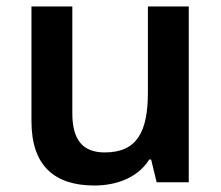

<svg xmlns="http://www.w3.org/2000/svg" viewBox="-20 -613 682 592"><path d="M562 -593H436V-328C436 -209 404 -143 303 -143C234 -143 203 -183 203 -264V-593H77V-239C77 -101 149 -41 271 -41C339 -41 405 -65 440 -121H446L463 -51H562Z"/></svg>

Font: Noto Sans Tamil UI SemiBold
Style: Regular
Weight: 600
Designer: Jelle Bosma - Monotype Design Team
Foundry: Monotype Imaging Inc.
Version: Version 2.004